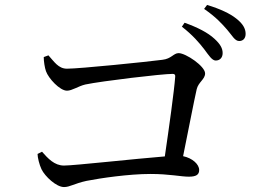

<svg xmlns="http://www.w3.org/2000/svg" viewBox="-20 -815 1040 777"><path d="M807 -615C825 -591 838 -570 853 -570C870 -570 881 -582 881 -600C881 -619 872 -636 848 -658C821 -683 780 -704 727 -723L716 -707C760 -673 787 -641 807 -615ZM899 -695C920 -671 930 -649 948 -649C964 -649 974 -660 974 -678C974 -699 963 -719 936 -740C911 -760 871 -779 818 -795L806 -779C855 -745 877 -720 899 -695ZM132 -192C132 -178 139 -149 148 -130C162 -101 208 -58 239 -58C263 -58 280 -72 330 -83C386 -94 501 -111 589 -111C666 -111 712 -100 744 -100C774 -100 786 -108 786 -127C786 -150 759 -175 721 -183C743 -291 765 -406 776 -454C783 -483 810 -494 810 -518C810 -547 732 -600 703 -600C682 -600 674 -577 637 -573C577 -565 302 -537 251 -537C216 -537 199 -566 176 -591L157 -584C157 -567 161 -541 166 -527C176 -498 222 -448 251 -448C272 -448 296 -466 325 -473C392 -487 635 -516 679 -516C687 -516 690 -512 689 -504C685 -448 664 -298 647 -182C532 -173 280 -145 239 -145C200 -145 174 -174 150 -201Z"/></svg>

Font: Noto Serif CJK SC Medium
Style: Regular
Weight: 500
Designer: Ryoko NISHIZUKA 西塚涼子 (kana & ideographs); Frank Grießhammer (Latin, Greek & Cyrillic); Wenlong ZHANG 张文龙 (bopomofo); San
Foundry: Adobe
Version: Version 2.001;hotconv 1.1.0;makeotfexe 2.6.0